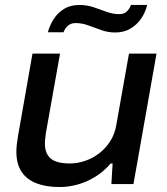

<svg xmlns="http://www.w3.org/2000/svg" viewBox="-20 -742 675 774"><path d="M220 12Q166 12 127 -3Q88 -18 67 -49.5Q46 -81 46 -131Q46 -146 48 -162Q50 -178 53 -196L111 -526H222L165 -206Q164 -195 162.5 -184.5Q161 -174 161 -164Q161 -133 173.5 -115Q186 -97 208.5 -90Q231 -83 261 -83Q292 -83 323 -93.5Q354 -104 380 -124Q406 -144 424.5 -173Q443 -202 449 -239L500 -526H611L518 0H429L434 -83H426Q398 -50 363.5 -29Q329 -8 292.5 2Q256 12 220 12ZM173 -612Q180 -639 196 -664.5Q212 -690 238 -706Q264 -722 300 -722Q330 -722 357 -713Q384 -704 409.5 -694.5Q435 -685 461 -685Q480 -685 491 -695.5Q502 -706 508 -722H573Q567 -694 550 -668.5Q533 -643 506.5 -627Q480 -611 444 -611Q416 -611 389 -620.5Q362 -630 336.5 -639.5Q311 -649 285 -649Q266 -649 254 -638.5Q242 -628 236 -612Z"/></svg>

Font: Archivo SemiExpanded Medium
Style: Italic
Weight: 500
Width: 6
Italic angle: -10°
Designer: Hector Gatti
Foundry: Omnibus-Type
Version: Version 2.001